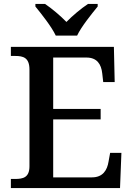

<svg xmlns="http://www.w3.org/2000/svg" viewBox="-20 -951 673 971"><path d="M262 -771H370C391 -816 443 -880 474 -918V-931H425C390 -908 346 -871 316 -840C286 -871 242 -908 208 -931H159V-918C190 -880 241 -816 262 -771ZM35 0H587L594 -178H537L529 -134C522 -90 500 -54 445 -54H249V-347H489V-400H249V-660H417C471 -660 492 -626 497 -580L502 -536H560L556 -714H35V-668H57C97 -668 129 -660 129 -599V-110C129 -53 96 -46 57 -46H35Z"/></svg>

Font: Noto Naskh Arabic UI Medium
Style: Regular
Weight: 500
Designer: Monotype Design Team, David Williams, Mohamad Dakak and Nizar Qandah
Foundry: Monotype Imaging Inc.
Version: Version 2.014